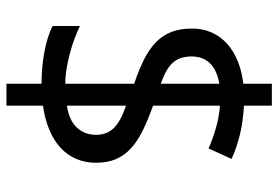

<svg xmlns="http://www.w3.org/2000/svg" viewBox="-153 -646 857 591"><g transform="rotate(90 275.5 -350.5)"><path d="M481 -217.8Q481 -183.6 468.8 -155.8Q456.5 -127.9 433.8 -107.4Q411.1 -86.9 378.7 -73.5Q346.2 -60.1 305.2 -54.2V58.1H237.8V-49.8Q213.4 -49.8 188.5 -52Q163.6 -54.2 140.1 -58.6Q116.7 -63 96.2 -69.3Q75.7 -75.7 60.1 -84V-168Q76.2 -160.2 97.4 -152.1Q118.7 -144 142.1 -137.7Q165.5 -131.3 190.2 -127.2Q214.8 -123 237.8 -123V-335Q194.3 -349.6 162.4 -365.7Q130.4 -381.8 109.4 -402.6Q88.4 -423.3 78.1 -450.2Q67.9 -477.1 67.9 -513.2Q67.9 -545.9 79.8 -573Q91.8 -600.1 114 -620.4Q136.2 -640.6 167.7 -653.6Q199.2 -666.5 237.8 -670.9V-758.8H305.2V-672.9Q354 -670.4 395.3 -660.2Q436.5 -649.9 469.2 -634.8L437 -564Q409.7 -576.2 375.5 -586.2Q341.3 -596.2 305.2 -599.1V-393.1Q348.1 -377.9 381.1 -361.8Q414.1 -345.7 436.3 -325.4Q458.5 -305.2 469.7 -279.1Q481 -252.9 481 -217.8ZM395 -217.8Q395 -233.9 390.1 -247.3Q385.3 -260.7 374.8 -271.7Q364.3 -282.7 347.2 -292Q330.1 -301.3 305.2 -310.1V-127.9Q350.6 -134.8 372.8 -158.7Q395 -182.6 395 -217.8ZM153.8 -512.2Q153.8 -494.6 158 -480.7Q162.1 -466.8 171.9 -455.3Q181.6 -443.8 197.8 -434.6Q213.9 -425.3 237.8 -417V-597.2Q194.3 -589.4 174.1 -567.6Q153.8 -545.9 153.8 -512.2Z"/></g></svg>

Font: Noto Sans Cham
Style: Regular
Weight: 400
Designer: Danh Hong
Foundry: Danh Hong
Version: Version 1.02